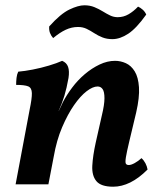

<svg xmlns="http://www.w3.org/2000/svg" viewBox="-20 -697 606 726"><path d="M39 0 92 -282Q101 -325 100.5 -345Q100 -365 86.5 -370.5Q73 -376 41 -376Q41 -389 42.5 -402.5Q44 -416 49 -426Q73 -428 104 -434Q135 -440 165 -449Q195 -458 215 -467Q232 -460 237.5 -444Q243 -428 239 -402Q232 -363 223.5 -335Q215 -307 202 -278L183 -104L163 0ZM415 -467Q436 -467 456 -458Q476 -449 489.5 -427Q503 -405 505.5 -367Q508 -329 495 -272L469 -163Q459 -121 456 -102Q453 -83 456 -78Q459 -73 467 -73Q476 -73 489.5 -80.5Q503 -88 515 -99Q524 -91 530 -79.5Q536 -68 538 -56Q505 -23 472.5 -7Q440 9 408 9Q362 9 344.5 -12Q327 -33 329 -70.5Q331 -108 342 -158L365 -260Q375 -301 375 -325.5Q375 -350 368 -360Q361 -370 349 -370Q331 -370 307.5 -352Q284 -334 260 -299.5Q236 -265 215 -216Q194 -167 183 -104L178 -226L218 -311Q232 -338 253 -366Q274 -394 300.5 -416.5Q327 -439 356.5 -453Q386 -467 415 -467ZM405 -549Q384 -549 367.5 -555.5Q351 -562 336.5 -571.5Q322 -581 307.5 -588Q293 -595 275 -595Q251 -595 228.5 -584.5Q206 -574 181 -553Q173 -562 169 -572.5Q165 -583 166 -597Q209 -645 242.5 -661Q276 -677 299 -677Q320 -677 337 -670Q354 -663 368.5 -654Q383 -645 396.5 -638.5Q410 -632 425 -632Q447 -632 466 -643Q485 -654 502 -672Q511 -668 519.5 -660.5Q528 -653 533 -642Q496 -590 465 -569.5Q434 -549 405 -549Z"/></svg>

Font: Vollkorn SemiBold
Style: Italic
Weight: 600
Italic angle: -11°
Designer: Friedrich Althausen
Foundry: Friedrich Althausen
Version: Version 5.000